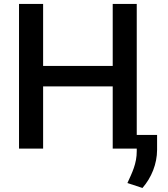

<svg xmlns="http://www.w3.org/2000/svg" viewBox="-20 -747 843 965"><path d="M75.6 0H196.7V-312.9H546.5V0H667.3V12.1C667.6 75.3 643.8 121.4 620.4 172.9L696 197.8C741.8 145.2 769.2 76.7 769.5 6.7V-68.9H667.3V-727.3H546.5V-415.5H196.7V-727.3H75.6Z"/></svg>

Font: Magic Ui Pro Semi Bold
Style: Regular
Weight: 600
Designer: Stefan Endress, Andreas Faust
Version: Version 1.000;FEAKit 1.0